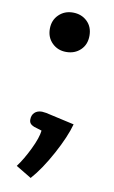

<svg xmlns="http://www.w3.org/2000/svg" viewBox="-80 -573 454 768"><g transform="rotate(10 147.0 -188.5)"><path d="M73 -449Q73 -484 96 -506.5Q119 -529 153 -529Q188 -529 211 -507Q234 -485 234 -449Q234 -413 211 -391Q188 -369 153 -369Q119 -369 96 -391.5Q73 -414 73 -449ZM38 114Q62 82 85 34.5Q108 -13 111 -42L79 -52Q69 -56 64 -62Q59 -68 59 -78Q59 -96 70 -106.5Q81 -117 100 -117Q105 -117 117 -115L233 -89Q219 -37 180 35Q141 107 101 152Z"/></g></svg>

Font: MaitreeSemiBold
Style: Regular
Weight: 600
Designer: CadsonDemak Team
Foundry: CadsonDemak
Version: Version 1.000